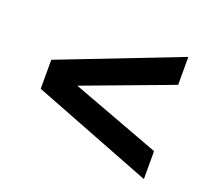

<svg xmlns="http://www.w3.org/2000/svg" viewBox="-89 -699 769 697"><g transform="rotate(20 296.0 -350.0)"><path d="M528 -114 64 -294V-406L528 -586V-478L185 -350L528 -222Z"/></g></svg>

Font: Belfius21
Style: Bold
Weight: 700
Designer: Montserrat's base design by Julieta Ulanovsky, modified by Coast SPRL for Belfius Bank NV.
Foundry: Montserrat's base design by Julieta Ulanovsky, modified by Coast SPRL for Belfius Bank NV.
Version: Version 2.000;FEAKit 1.0